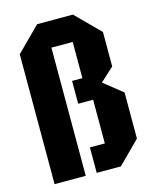

<svg xmlns="http://www.w3.org/2000/svg" viewBox="-107 -772 676 845"><g transform="rotate(-15 231.0 -350.0)"><path d="M415 -592V-435L353 -378L438 -310V-100L338 0H228V-116H296V-315H228V-419H275V-584H178V0H36V-592L144 -700H307Z"/></g></svg>

Font: Tektur Condensed SemiBold
Style: Regular
Weight: 600
Width: 3
Designer: Adam Jagosz
Foundry: Adam Jagosz
Version: Version 1.005;gftools[0.9.30]